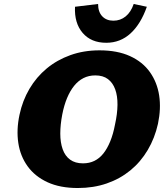

<svg xmlns="http://www.w3.org/2000/svg" viewBox="-20 -928 843 965"><path d="M371 17Q282 17 219 -12Q156 -41 119 -92Q82 -143 72 -209.5Q62 -276 78 -351Q93 -422 128 -481.5Q163 -541 215 -584Q267 -627 334 -651Q401 -675 480 -675Q570 -675 633.5 -646Q697 -617 733.5 -565.5Q770 -514 780 -448Q790 -382 774 -306Q758 -234 722.5 -174Q687 -114 635 -71.5Q583 -29 516.5 -6Q450 17 371 17ZM397 -107Q429 -107 454.5 -119.5Q480 -132 499.5 -156.5Q519 -181 534 -217.5Q549 -254 558 -302Q570 -356 570.5 -401Q571 -446 559 -479Q547 -512 522.5 -530.5Q498 -549 459 -549Q426 -549 399.5 -535.5Q373 -522 352.5 -496.5Q332 -471 317 -435Q302 -399 293 -353Q283 -301 283 -256.5Q283 -212 295 -178Q307 -144 332.5 -125.5Q358 -107 397 -107ZM514 -713Q438 -713 395.5 -762.5Q353 -812 357 -894L473 -908Q473 -868 494 -846Q515 -824 550 -824Q585 -824 611.5 -845.5Q638 -867 652 -908L718 -894Q688 -808 636.5 -760.5Q585 -713 514 -713Z"/></svg>

Font: Ysabeau Black
Style: Italic
Weight: 900
Italic angle: -12°
Version: Version 2.000;gftools[0.9.27.dev2+g8671c4b]